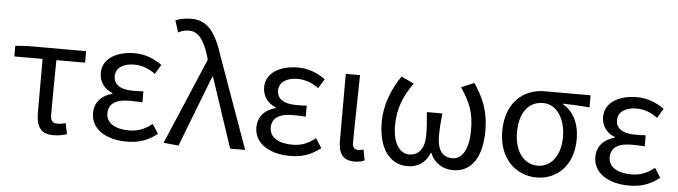

<svg xmlns="http://www.w3.org/2000/svg" viewBox="-49 -1014 4351 1233"><g transform="rotate(5 2126.0 -398.0)"><path d="M322 13C356 13 387 6 409 -1L395 -71C377 -66 360 -63 342 -63C312 -63 297 -78 297 -116C297 -226 298 -346 300 -469H485V-543H107L29 -538V-469H211V-122C211 -34 240 13 322 13Z M794 13C869 13 926 -4 991 -54L952 -115C901 -74 856 -60 803 -60C711 -60 656 -97 656 -157C656 -218 701 -250 790 -250C817 -250 843 -249 874 -247V-318C848 -316 828 -316 807 -316C719 -316 682 -350 682 -399C682 -455 734 -484 801 -484C851 -484 895 -467 937 -436L974 -497C923 -534 864 -557 798 -557C687 -557 591 -509 591 -411C591 -360 621 -310 677 -290V-285C616 -269 564 -228 564 -150C564 -49 660 13 794 13Z M1129 9 1307 -451H1311L1461 0H1558L1352 -574C1303 -730 1250 -809 1142 -809C1094 -809 1065 -801 1039 -790L1063 -714C1082 -724 1102 -732 1132 -732C1194 -732 1231 -679 1262 -579L1268 -556L1032 0Z M1847 13C1922 13 1979 -4 2044 -54L2005 -115C1954 -74 1909 -60 1856 -60C1764 -60 1709 -97 1709 -157C1709 -218 1754 -250 1843 -250C1870 -250 1896 -249 1927 -247V-318C1901 -316 1881 -316 1860 -316C1772 -316 1735 -350 1735 -399C1735 -455 1787 -484 1854 -484C1904 -484 1948 -467 1990 -436L2027 -497C1976 -534 1917 -557 1851 -557C1740 -557 1644 -509 1644 -411C1644 -360 1674 -310 1730 -290V-285C1669 -269 1617 -228 1617 -150C1617 -49 1713 13 1847 13Z M2262 13C2293 13 2312 8 2328 0L2315 -69C2303 -65 2292 -63 2282 -63C2259 -63 2244 -75 2244 -106C2244 -237 2249 -396 2251 -543H2159V-113C2159 -32 2187 13 2262 13Z M2605 13C2666 13 2721 -17 2747 -85H2751C2779 -17 2837 13 2899 13C3011 13 3084 -77 3084 -259C3084 -385 3045 -470 2987 -557L2904 -522C2966 -430 2992 -365 2992 -254C2992 -124 2948 -63 2887 -63C2835 -63 2790 -94 2790 -198C2790 -243 2793 -286 2799 -344H2699C2705 -286 2708 -243 2708 -198C2708 -97 2661 -63 2609 -63C2549 -63 2503 -126 2503 -239C2503 -353 2538 -431 2599 -519L2517 -557C2460 -472 2416 -371 2416 -256C2416 -76 2497 13 2605 13Z M3436 13C3569 13 3673 -85 3673 -254C3673 -357 3633 -432 3566 -470V-474C3626 -473 3676 -470 3737 -465V-543H3440C3312 -543 3192 -456 3192 -265C3192 -86 3305 13 3436 13ZM3437 -63C3350 -63 3287 -141 3287 -265C3287 -402 3352 -467 3438 -467C3532 -467 3584 -370 3584 -261C3584 -139 3523 -63 3437 -63Z M4032 13C4107 13 4164 -4 4229 -54L4190 -115C4139 -74 4094 -60 4041 -60C3949 -60 3894 -97 3894 -157C3894 -218 3939 -250 4028 -250C4055 -250 4081 -249 4112 -247V-318C4086 -316 4066 -316 4045 -316C3957 -316 3920 -350 3920 -399C3920 -455 3972 -484 4039 -484C4089 -484 4133 -467 4175 -436L4212 -497C4161 -534 4102 -557 4036 -557C3925 -557 3829 -509 3829 -411C3829 -360 3859 -310 3915 -290V-285C3854 -269 3802 -228 3802 -150C3802 -49 3898 13 4032 13Z"/></g></svg>

Font: DAIFUKU Sans JP
Style: Regular
Weight: 400
Designer: Original font ‘Source Han Sans JP’ : Ryoko NISHIZUKA  (kana, bopomofo & ideographs); Paul D. Hunt (Latin, Greek & Cyrill
Foundry: Daifuku
Version: Version 1.001